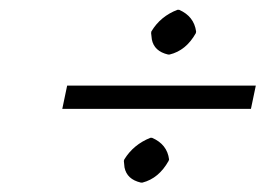

<svg xmlns="http://www.w3.org/2000/svg" viewBox="-20 -436 567 402"><path d="M296.4 -366.7 296.9 -370.1Q315.9 -401.9 351.6 -415.5H355Q386.2 -401.9 390.6 -370.1L390.1 -366.7Q369.6 -330.1 335 -321.8H332Q302.7 -328.6 297.9 -353.5Q296.9 -359.9 296.4 -366.7ZM239.3 -99.1 240.2 -102.1Q259.3 -133.3 294.9 -147.5H298.3Q330.1 -133.8 334 -102.1L333 -99.1Q312.5 -62.5 278.3 -53.7H274.9Q245.6 -60.5 240.7 -85.4Q239.7 -92.3 239.3 -99.1ZM515.6 -256.8 505.4 -208H110.4L120.6 -256.8Z"/></svg>

Font: Linux Biolinum Capitals O
Style: Italic Samll Caps
Weight: 400
Italic angle: -12°
Designer: Philipp H. Poll
Foundry: Philipp H. Poll
Version: Version 0.6.2